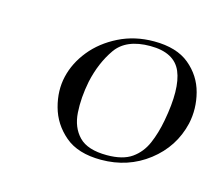

<svg xmlns="http://www.w3.org/2000/svg" viewBox="-52 -694 443 385"><g transform="rotate(15 169.5 -501.5)"><path d="M184 -373Q136 -373 109 -396Q82 -419 73 -452Q64 -485 71 -515Q78 -545 99 -571Q120 -597 153 -613.5Q186 -630 226 -630Q273 -630 299.5 -608Q326 -586 334.5 -553.5Q343 -521 336 -489Q324 -438 282 -405.5Q240 -373 184 -373ZM193 -385Q226 -385 244.5 -398Q263 -411 272.5 -433Q282 -455 287 -482Q300 -551 285.5 -585Q271 -619 221 -619Q171 -619 150 -589Q129 -559 120 -518Q113 -483 115 -452.5Q117 -422 135 -403.5Q153 -385 193 -385Z"/></g></svg>

Font: Cormorant Infant Light
Style: Italic
Weight: 300
Italic angle: -10°
Designer: Christian Thalmann (Catharsis Fonts)
Foundry: Catharsis Fonts
Version: Version 4.001